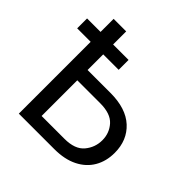

<svg xmlns="http://www.w3.org/2000/svg" viewBox="-206 -865 1018 1018"><g transform="rotate(45 303.5 -355.5)"><path d="M151.4 -421.4H345.2Q461.9 -421.4 524.2 -364Q586.4 -306.6 586.4 -212.4Q586.4 -149.9 558.6 -102.1Q530.8 -54.2 476.8 -27.1Q422.9 0 345.2 0H79.6V-710.9H173.8V-76.7H345.2Q423.8 -76.7 458.3 -118.2Q492.7 -159.7 492.7 -213.4Q492.7 -266.6 458.3 -305.4Q423.8 -344.2 345.2 -344.2H151.4ZM289.6 -612.8V-538.6H-21.5V-612.8Z"/></g></svg>

Font: RobotoDEMO
Style: Regular
Weight: 400
Designer: Christian Robertson
Foundry: Google
Version: Version 2.136